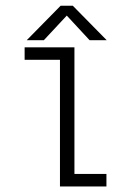

<svg xmlns="http://www.w3.org/2000/svg" viewBox="-20 -670 490 690"><path d="M363.5 -525.5H302L220 -614L137.5 -525.5H76L198 -649.5H241.5ZM247.5 -45H362.5V0H195.5V-455H68.5V-500H247.5Z"/></svg>

Font: League Mono Condensed UltraLight
Style: Regular
Weight: 200
Width: 1
Designer: Tyler Finck
Foundry: The League of Moveable Type / Tyler Finck
Version: Version 2.210